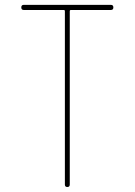

<svg xmlns="http://www.w3.org/2000/svg" viewBox="-20 -750 540 770"><path d="M75.2 -710Q65.4 -710 65.4 -720.2Q65.4 -730.5 75.2 -730.5H424.8Q434.6 -730.5 434.6 -720.2Q434.6 -710 424.8 -710H264.6Q259.8 -710 259.8 -705.1V-9.8Q259.8 0 250 0Q240.2 0 240.2 -9.8V-705.1Q240.2 -710 235.4 -710Z"/></svg>

Font: Rounded Mgen+ 1mn thin
Style: Regular
Weight: 100
Designer: [Source Han Sans]
Ryoko NISHIZUKA  (kana & ideographs); Paul D. Hunt (Latin, Greek & Cyrillic); Wenlong ZHANG  (bopomofo
Version: Version 1.059.20150602